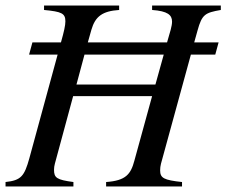

<svg xmlns="http://www.w3.org/2000/svg" viewBox="-28 -673 817 693"><path d="M769 -653H521V-637C577 -633 593 -619 593 -595C593 -579 586 -558 575 -520H289L302 -566C316 -614 342 -633 402 -637V-653H131V-637C194 -631 208 -625 208 -596C208 -581 203 -559 192 -520H89L77 -476H180L78 -102C60 -37 48 -22 -8 -16V0H237V-16C177 -24 167 -31 167 -60C167 -67 168 -75 170 -82L236 -326H521L457 -93C444 -44 426 -21 355 -16V0H629V-16C564 -23 550 -30 550 -58C550 -66 551 -74 553 -82L661 -476H749L761 -520H673L685 -563C701 -621 712 -627 769 -637ZM563 -476 533 -368H248L277 -476Z"/></svg>

Font: STIXGeneral
Style: Italic
Weight: 400
Italic angle: -16.33°
Designer: MicroPress Inc., with final additions and corrections provided by Coen Hoffman, Elsevier (retired)
Version: Version 1.1.0